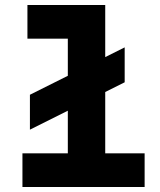

<svg xmlns="http://www.w3.org/2000/svg" viewBox="-20 -750 640 770"><path d="M70 0V-135H252V-306L100 -230V-370L252 -446V-595H90V-730H402V-521L480 -560V-420L402 -381V-135H560V0Z"/></svg>

Font: Tiny ExtraBold
Style: Regular
Weight: 800
Designer: Philipp Nurullin, Konstantin Bulenkov
Foundry: JetBrains
Version: Version 2.251; ttfautohint (v1.8.4.7-5d5b)